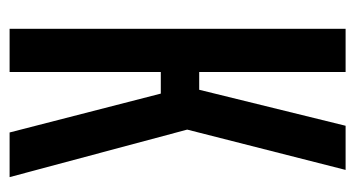

<svg xmlns="http://www.w3.org/2000/svg" viewBox="-190 -550 740 400"><g transform="rotate(90 180.0 -350.0)"><path d="M40 0V-700H130V-395H167L242 -700H334L250 -370L349 0H256L175 -315H130V0Z"/></g></svg>

Font: Tektur Condensed
Style: Regular
Weight: 400
Width: 3
Designer: Adam Jagosz
Foundry: Adam Jagosz
Version: Version 1.005;gftools[0.9.30]